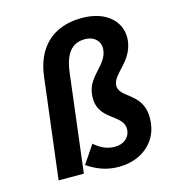

<svg xmlns="http://www.w3.org/2000/svg" viewBox="-108 -807 830 911"><g transform="rotate(-15 306.5 -352.0)"><path d="M195 0 254 -481C265 -570 299 -615 364 -615C412 -615 441 -584 436 -542C427 -469 340 -441 330 -356C313 -220 458 -230 447 -143C443 -111 415 -85 372 -85C337 -85 308 -96 275 -123L271 -127L211 -38L214 -36C258 -7 304 12 364 12C479 12 553 -58 564 -146C584 -305 443 -296 452 -369C459 -423 548 -456 560 -555C570 -640 505 -716 376 -716C226 -716 148 -625 132 -496L71 0Z"/></g></svg>

Font: Falling Sky
Style: MedObl
Weight: 500
Designer: Paul D. Hunt
Foundry: Adobe Systems Incorporated
Version: Version 1.02